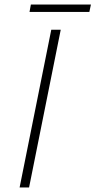

<svg xmlns="http://www.w3.org/2000/svg" viewBox="-20 -832 424 852"><path d="M376.5 -779H111L117 -812H383.5ZM109 0H67L207.5 -700H249.5Z"/></svg>

Font: Argentum Sans ExtraLight
Style: Italic
Weight: 200
Italic angle: -11°
Designer: Julieta Ulanovsky (font), Cristiano Sobral (main changes and remaster)
Foundry: Julieta Ulanovsky (font), Cristiano Sobral (main changes and remaster)
Version: Version 2.007;June 15, 2022;FontCreator 14.0.0.2814 64-bit; 